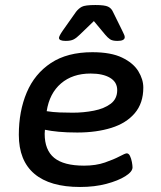

<svg xmlns="http://www.w3.org/2000/svg" viewBox="-20 -738 640 765"><path d="M299 7Q179 7 117 -45.5Q55 -98 55 -201Q55 -295 86.5 -369.5Q118 -444 183 -487Q248 -530 348 -530Q422 -530 466.5 -508.5Q511 -487 531 -454.5Q551 -422 551 -389Q551 -327 517 -287Q483 -247 423.5 -228.5Q364 -210 288 -210Q246 -210 214 -213Q182 -216 159 -221Q158 -214 158 -205Q158 -140 196 -109Q234 -78 315 -78Q362 -78 398 -90.5Q434 -103 456.5 -115Q479 -127 485 -127Q493 -127 498 -116.5Q503 -106 505.5 -92.5Q508 -79 508 -71Q508 -54 479.5 -36Q451 -18 404 -5.5Q357 7 299 7ZM270 -289Q313 -289 354 -297Q395 -305 421 -324.5Q447 -344 447 -379Q447 -411 418.5 -428Q390 -445 341 -445Q269 -445 223 -405.5Q177 -366 166 -295Q191 -291 217.5 -290Q244 -289 270 -289ZM242 -575Q215 -575 215 -587Q215 -594 230 -616L283 -691Q293 -704 306 -711Q319 -718 360 -718Q397 -718 410.5 -711.5Q424 -705 430 -691L467 -616Q471 -607 474 -601Q477 -595 477 -590Q477 -575 448 -575Q428 -575 418.5 -581.5Q409 -588 399 -600L354 -654L298 -600Q285 -587 273.5 -581Q262 -575 242 -575Z"/></svg>

Font: Asap Semi Expanded Semi Expanded Medium
Style: Italic
Weight: 500
Width: 6
Italic angle: -6°
Designer: Pablo Cosgaya
Foundry: Omnibus-Type
Version: Version 3.001; ttfautohint (v1.8.4.7-5d5b)